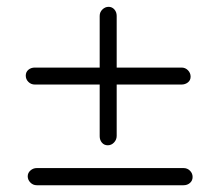

<svg xmlns="http://www.w3.org/2000/svg" viewBox="-20 -548 640 568"><path d="M522.9 0H88.9Q77.6 0 69.8 -8.1Q62 -16.1 62 -26.4Q62 -36.6 70.1 -43.7Q78.1 -50.8 88.9 -50.8H522.9Q534.2 -50.8 542 -43Q549.8 -35.2 549.8 -24.4Q549.8 -13.7 542 -6.8Q534.2 0 522.9 0ZM83 -348.1H274.9V-501Q274.9 -512.2 283 -520Q291 -527.8 301.3 -527.8Q311.5 -527.8 318.4 -520Q325.2 -512.2 325.2 -501V-348.1H517.1Q528.3 -348.1 536.1 -340.1Q543.9 -332 543.9 -321.3Q543.9 -310.5 535.9 -304.2Q527.8 -297.9 517.1 -297.9H325.2V-146Q325.2 -134.8 317.4 -126.5Q309.6 -118.2 298.8 -118.2Q288.1 -118.2 281.5 -126Q274.9 -133.8 274.9 -145V-297.9H83Q71.8 -297.9 64 -305.7Q56.2 -313.5 56.2 -324.2Q56.2 -335 64 -341.6Q71.8 -348.1 83 -348.1Z"/></svg>

Font: Nunito-Light
Style: Regular
Weight: 300
Designer: Vernon Adams
Foundry: newtypography
Version: Version 3.000